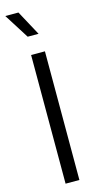

<svg xmlns="http://www.w3.org/2000/svg" viewBox="-149 -1034 553 1074"><g transform="rotate(-15 128.0 -496.5)"><path d="M88 0H168V-745H88ZM96 -849H159L81 -993H5Z"/></g></svg>

Font: Plus Jakarta Sans
Style: Regular
Weight: 400
Designer: Gumpita Rahayu
Foundry: Tokotype
Version: Version 2.004; ttfautohint (v1.8.3)